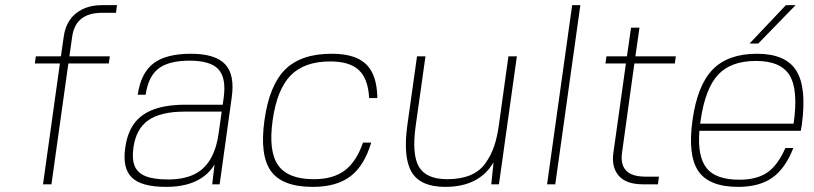

<svg xmlns="http://www.w3.org/2000/svg" viewBox="-20 -720 3179 750"><path d="M379 -670Q275 -670 262 -577L251 -500H409L405 -472H247L181 0H148L214 -472H116L120 -500H218L229 -577Q234 -614 252 -641Q270 -668 302.5 -684Q335 -700 379 -700H437L433 -670Z M818 -77Q764 10 629 10Q533 10 495.5 -26Q458 -62 469 -141Q477 -201 504.5 -238Q532 -275 581.5 -293Q631 -311 706 -311H850L854 -340Q864 -416 833 -449.5Q802 -483 721 -483Q639 -483 599 -452Q559 -421 549 -350H518Q530 -434 579 -472Q628 -510 726 -510Q821 -510 859.5 -469Q898 -428 885 -338L838 0H809ZM846 -284H702Q607 -284 559 -250Q511 -216 501 -142Q495 -97 506.5 -70.5Q518 -44 549.5 -31.5Q581 -19 637 -19Q695 -19 735.5 -37.5Q776 -56 800.5 -96Q825 -136 834 -199Z M1398 -163H1430Q1403 -72 1348.5 -31Q1294 10 1202 10Q1083 10 1038.5 -51.5Q994 -113 1013 -250Q1032 -387 1094 -448.5Q1156 -510 1275 -510Q1337 -510 1376 -492Q1415 -474 1434 -436Q1453 -398 1454 -337H1422Q1418 -412 1382 -446Q1346 -480 1270 -480Q1169 -480 1115.5 -425.5Q1062 -371 1045 -250Q1028 -129 1066.5 -74.5Q1105 -20 1206 -20Q1281 -20 1326.5 -54Q1372 -88 1398 -163Z M1899 0 1908 -86Q1852 10 1719 10Q1623 10 1588.5 -47Q1554 -104 1571 -230L1609 -500H1642L1604 -230Q1588 -117 1616.5 -68.5Q1645 -20 1727 -20Q1779 -20 1816.5 -35.5Q1854 -51 1876 -82Q1898 -113 1910 -148Q1922 -183 1929 -233L1966 -500H1999L1929 0Z M2117 0 2215 -700H2247L2149 0Z M2410 -125Q2396 -30 2501 -30H2554L2550 0H2492Q2426 0 2397 -33.5Q2368 -67 2376 -123L2425 -472H2345L2349 -500H2429L2445 -612H2478L2462 -500H2620L2616 -472H2458Z M2712 -209Q2704 -109 2740 -63.5Q2776 -18 2868 -18Q2936 -18 2977 -46Q3018 -74 3048 -142H3079Q3048 -62 2997 -26Q2946 10 2864 10Q2750 10 2708 -51.5Q2666 -113 2685 -250Q2704 -387 2764 -448.5Q2824 -510 2937 -510Q3049 -510 3090.5 -444Q3132 -378 3112 -232L3108 -209ZM2933 -482Q2835 -482 2785 -428Q2735 -374 2717 -251L2715 -237H3080Q3099 -369 3064.5 -425.5Q3030 -482 2933 -482ZM2908 -550 3050 -700H3088L2942 -550Z"/></svg>

Font: Fivo Sans Thin
Style: Regular
Weight: 250
Foundry: Alexander Slobzheninov
Version: 1.0